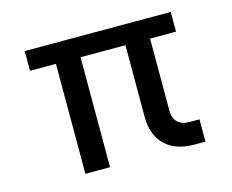

<svg xmlns="http://www.w3.org/2000/svg" viewBox="-77 -608 863 715"><g transform="rotate(-15 354.5 -250.0)"><path d="M170 0H265V-424H438V-147C438 -55 494 0 588 0H633V-86H593C555 -86 533 -108 533 -146V-424H633V-500H70V-424H170Z"/></g></svg>

Font: Uncut Sans Medium
Style: Regular
Weight: 500
Designer: Kasper Nordkvist
Foundry: UNCUT.wtf
Version: Version 1.304;Glyphs 3.2 (3246)